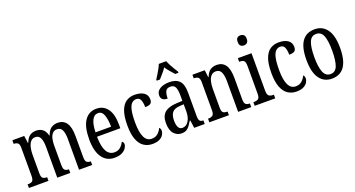

<svg xmlns="http://www.w3.org/2000/svg" viewBox="-48 -1396 3768 2037"><g transform="rotate(-20 1836.5 -378.0)"><path d="M20 0V-41H32Q58 -41 74 -53.5Q90 -66 90 -113V-426Q90 -471 73 -483Q56 -495 30 -495H28V-536H162L173 -454H178Q198 -505 227 -525.5Q256 -546 299 -546Q338 -546 368.5 -525Q399 -504 414 -448H417Q437 -504 468.5 -525Q500 -546 542 -546Q604 -546 638.5 -499Q673 -452 673 -349V-113Q673 -66 689 -53.5Q705 -41 732 -41H734V0H586V-347Q586 -412 569.5 -448Q553 -484 512 -484Q480 -484 461 -463Q442 -442 434 -408.5Q426 -375 426 -335V-113Q426 -66 442 -53.5Q458 -41 484 -41H487V0H340V-347Q340 -412 323.5 -448Q307 -484 266 -484Q234 -484 214.5 -461Q195 -438 186 -401Q177 -364 177 -321V-108Q177 -63 195 -52Q213 -41 239 -41H241V0Z M986 10Q895 10 846 -62Q797 -134 797 -264Q797 -405 844.5 -475.5Q892 -546 978 -546Q1058 -546 1103 -484.5Q1148 -423 1148 -304V-264H885Q886 -152 916.5 -98.5Q947 -45 1004 -45Q1045 -45 1072 -68.5Q1099 -92 1113 -124Q1121 -120 1127 -112.5Q1133 -105 1133 -91Q1133 -71 1117.5 -47Q1102 -23 1069.5 -6.5Q1037 10 986 10ZM1062 -313Q1061 -395 1042.5 -445.5Q1024 -496 980 -496Q935 -496 911.5 -448.5Q888 -401 886 -313Z M1413 10Q1359 10 1317 -18Q1275 -46 1251.5 -107Q1228 -168 1228 -265Q1228 -372 1252 -433.5Q1276 -495 1317 -520.5Q1358 -546 1409 -546Q1477 -546 1514.5 -519.5Q1552 -493 1552 -444Q1552 -410 1533.5 -397Q1515 -384 1473 -384Q1473 -431 1460.5 -464Q1448 -497 1410 -497Q1382 -497 1360.5 -476.5Q1339 -456 1327.5 -406Q1316 -356 1316 -266Q1316 -159 1342.5 -102Q1369 -45 1425 -45Q1468 -45 1495.5 -70Q1523 -95 1536 -127Q1544 -121 1548 -112Q1552 -103 1552 -89Q1552 -68 1538.5 -45Q1525 -22 1494.5 -6Q1464 10 1413 10Z M1742 10Q1692 10 1656.5 -29Q1621 -68 1621 -150Q1621 -230 1665.5 -267.5Q1710 -305 1801 -309L1866 -312V-373Q1866 -429 1853 -463Q1840 -497 1796 -497Q1754 -497 1741 -467Q1728 -437 1728 -388Q1654 -388 1654 -450Q1654 -495 1695 -520.5Q1736 -546 1803 -546Q1877 -546 1915 -506.5Q1953 -467 1953 -372V-113Q1953 -71 1964 -56Q1975 -41 2002 -41H2005V0H1886L1874 -88H1868Q1851 -60 1835 -37.5Q1819 -15 1797.5 -2.5Q1776 10 1742 10ZM1770 -42Q1814 -42 1840.5 -84.5Q1867 -127 1867 -191V-273L1821 -270Q1759 -266 1735 -234.5Q1711 -203 1711 -144Q1711 -98 1725 -70Q1739 -42 1770 -42ZM1683 -619Q1696 -638 1711.5 -664Q1727 -690 1742 -717Q1757 -744 1765 -766H1848Q1857 -744 1871 -717Q1885 -690 1901 -664Q1917 -638 1929 -619V-606H1892Q1871 -631 1847.5 -657Q1824 -683 1806 -712Q1788 -683 1764.5 -657Q1741 -631 1720 -606H1683Z M2057 0V-41H2064Q2091 -41 2109 -53.5Q2127 -66 2127 -113V-427Q2127 -471 2109.5 -483Q2092 -495 2066 -495H2061V-536H2200L2210 -454H2214Q2234 -505 2264 -525.5Q2294 -546 2337 -546Q2400 -546 2434 -499Q2468 -452 2468 -349V-113Q2468 -66 2484 -53.5Q2500 -41 2526 -41H2530V0H2382V-347Q2382 -411 2365 -448Q2348 -485 2306 -485Q2271 -485 2250.5 -461.5Q2230 -438 2221.5 -400.5Q2213 -363 2213 -321V-108Q2213 -63 2230 -52Q2247 -41 2273 -41H2278V0Z M2681 -641Q2659 -641 2645 -654Q2631 -667 2631 -698Q2631 -730 2645 -742.5Q2659 -755 2681 -755Q2703 -755 2718 -742.5Q2733 -730 2733 -698Q2733 -667 2718 -654Q2703 -641 2681 -641ZM2569 0V-41H2579Q2608 -41 2625 -53.5Q2642 -66 2642 -110V-425Q2642 -469 2627 -482Q2612 -495 2584 -495H2574V-536H2728V-115Q2728 -68 2745 -54.5Q2762 -41 2791 -41H2801V0Z M3039 10Q2985 10 2943 -18Q2901 -46 2877.5 -107Q2854 -168 2854 -265Q2854 -372 2878 -433.5Q2902 -495 2943 -520.5Q2984 -546 3035 -546Q3103 -546 3140.5 -519.5Q3178 -493 3178 -444Q3178 -410 3159.5 -397Q3141 -384 3099 -384Q3099 -431 3086.5 -464Q3074 -497 3036 -497Q3008 -497 2986.5 -476.5Q2965 -456 2953.5 -406Q2942 -356 2942 -266Q2942 -159 2968.5 -102Q2995 -45 3051 -45Q3094 -45 3121.5 -70Q3149 -95 3162 -127Q3170 -121 3174 -112Q3178 -103 3178 -89Q3178 -68 3164.5 -45Q3151 -22 3120.5 -6Q3090 10 3039 10Z M3440 10Q3352 10 3301.5 -59Q3251 -128 3251 -269Q3251 -409 3299.5 -477.5Q3348 -546 3443 -546Q3530 -546 3580.5 -477.5Q3631 -409 3631 -269Q3631 -128 3582.5 -59Q3534 10 3440 10ZM3442 -41Q3498 -41 3520 -99Q3542 -157 3542 -269Q3542 -381 3519.5 -437.5Q3497 -494 3441 -494Q3386 -494 3363 -437.5Q3340 -381 3340 -269Q3340 -157 3363.5 -99Q3387 -41 3442 -41Z"/></g></svg>

Font: Noto Serif Thai ExtraCondensed
Style: Regular
Weight: 400
Width: 2
Designer: Monotype Design Team
Foundry: Monotype Imaging Inc.
Version: Version 2.002; ttfautohint (v1.8.4.7-5d5b)